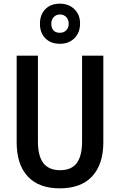

<svg xmlns="http://www.w3.org/2000/svg" viewBox="-20 -1018 655 1048"><path d="M544 -241Q544 -122 483.5 -56Q423 10 306 10Q192 10 131.5 -55Q71 -120 71 -241V-714H187V-246Q187 -166 217 -127.5Q247 -89 308 -89Q370 -89 399 -128Q428 -167 428 -247V-714H544ZM198 -888Q198 -938 227.5 -968Q257 -998 307 -998Q355 -998 386 -968Q417 -938 417 -890Q417 -840 386.5 -809.5Q356 -779 307 -779Q257 -779 227.5 -809Q198 -839 198 -888ZM355 -889Q355 -911 341.5 -925Q328 -939 307 -939Q287 -939 273.5 -925Q260 -911 260 -889Q260 -865 272 -852Q284 -839 307 -839Q328 -839 341.5 -852.5Q355 -866 355 -889Z"/></svg>

Font: Noto Sans Display Medium Narrow
Style: Regular
Weight: 500
Width: 4
Designer: Monotype Design team
Foundry: Monotype Imaging Inc.
Version: Version 1.000